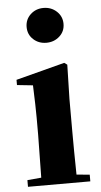

<svg xmlns="http://www.w3.org/2000/svg" viewBox="-57 -861 471 896"><g transform="rotate(-5 178.5 -412.5)"><path d="M243.2 -685.1Q217.8 -662.1 181.6 -662.1Q145.5 -662.1 120.6 -685.1Q95.7 -708 95.7 -743.2Q95.7 -778.3 120.6 -801.8Q145.5 -825.2 181.6 -825.2Q217.8 -825.2 243.2 -801.8Q268.6 -778.3 268.6 -743.2Q268.6 -708 243.2 -685.1ZM267.6 -37.1 329.1 -31.2V0H37.1V-31.2L102.5 -37.1Q105.5 -212.9 105.5 -238.3V-318.4Q105.5 -368.2 101.6 -469.7L27.3 -477.5V-502L255.9 -561.5L269.5 -551.8L265.6 -391.6V-238.3Q265.6 -152.3 267.6 -37.1Z"/></g></svg>

Font: Bpmf Zihi Serif Heavy
Style: Heavy
Weight: 900
Foundry: But Ko
Version: Version 1.320